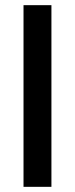

<svg xmlns="http://www.w3.org/2000/svg" viewBox="-20 -723 290 743"><path d="M71 0V-703H179V0Z"/></svg>

Font: Bricolage Grotesque 24pt Medium
Style: Regular
Weight: 500
Designer: Mathieu Triay
Foundry: Atelier Triay
Version: Version 1.001;gftools[0.9.33.dev8+g029e19f]